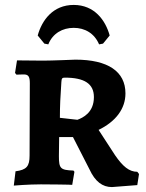

<svg xmlns="http://www.w3.org/2000/svg" viewBox="-20 -747 594 779"><path d="M279 -634C324 -634 363 -612 382 -567L398 -570L425 -603C408 -665 363 -727 279 -727C195 -727 150 -665 133 -603L160 -570L176 -567C194 -612 234 -634 279 -634ZM434 12 537 4 544 -41 537 -50C504 -50 478 -72 447 -117L380 -220C450 -254 489 -306 489 -368C489 -457 418 -505 286 -505C286 -505 190 -501 155 -501C123 -501 49 -502 49 -502L41 -451L47 -444C47 -444 64 -445 76 -445C95 -445 101 -437 101 -409L100 -116C100 -72 88 -58 43 -52L36 6C36 6 95 1 146 1C170 1 273 2 273 3L282 -50L278 -55C225 -57 219 -63 219 -114L220 -191H276L343 -60C366 -10 396 12 434 12ZM294 -261 223 -269C223 -314 225 -359 229 -414C230 -429 232 -432 243 -432C323 -432 361 -407 361 -353C361 -290 316 -269 294 -261Z"/></svg>

Font: Alegreya SC
Style: Bold
Weight: 700
Designer: Juan Pablo del Peral
Foundry: Huerta Tipografica
Version: Version 2.007;PS 002.007;hotconv 1.0.88;makeotf.lib2.5.64775